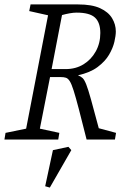

<svg xmlns="http://www.w3.org/2000/svg" viewBox="-26 -630 562 867"><path d="M-6 0 -1 -30 92 -49 191 -561 106 -580 112 -610H327Q389 -610 426 -593Q463 -576 480 -548Q497 -520 497 -488Q497 -469 490.5 -441Q484 -413 466.5 -383Q449 -353 415 -327.5Q381 -302 326 -290Q339 -285 347 -277.5Q355 -270 363.5 -248.5Q372 -227 385 -180.5Q398 -134 420 -51L498 -30L493 0H365Q344 -84 330 -137.5Q316 -191 306.5 -221Q297 -251 289 -263.5Q281 -276 271.5 -279Q262 -282 248 -282H200L154 -49L242 -30L237 0ZM207 -318H270Q316 -318 351 -339.5Q386 -361 406.5 -398Q427 -435 427 -481Q427 -528 403 -550.5Q379 -573 320 -573Q306 -573 289 -570Q272 -567 254 -562ZM199 217 178 211 213 48 283 33 296 48Z"/></svg>

Font: Manuale Light
Style: Italic
Weight: 300
Italic angle: -11°
Version: Version 1.002